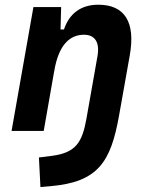

<svg xmlns="http://www.w3.org/2000/svg" viewBox="-20 -547 626 802"><path d="M148.9 234.4 192.9 230.5C389.6 212.9 442.9 129.9 477.5 -65.4L522 -315.4C546.9 -454.6 501 -527.3 390.6 -527.3C317.4 -527.3 269 -489.7 247.1 -423.8H232.9L235.4 -517.6H119.6L28.3 0H162.6L206.5 -250.5V-249.5C225.1 -363.8 274.9 -401.9 330.6 -401.9C376 -401.9 397.5 -371.1 387.2 -312.5L340.8 -49.8C323.2 47.9 296.4 91.3 196.3 104L142.6 110.8Z"/></svg>

Font: Cascadia Mono PL
Style: Bold Italic
Weight: 700
Italic angle: -10°
Monospace: yes
Designer: Aaron Bell
Foundry: Saja Typeworks
Version: Version 2404.023